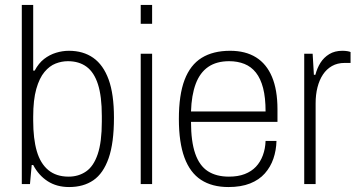

<svg xmlns="http://www.w3.org/2000/svg" viewBox="-20 -743 1445 775"><path d="M259 12Q209 12 172.5 -11.5Q136 -35 114 -77H108L101 0H68V-723H114V-458H120Q136 -488 158 -505Q180 -522 206 -530Q232 -538 258 -538Q316 -538 356.5 -509.5Q397 -481 418.5 -422Q440 -363 440 -268Q440 -166 418.5 -104.5Q397 -43 357 -15.5Q317 12 259 12ZM257 -30Q297 -30 327.5 -51Q358 -72 374.5 -121Q391 -170 391 -252V-275Q391 -354 375.5 -402.5Q360 -451 329.5 -473.5Q299 -496 254 -496Q229 -496 204.5 -486.5Q180 -477 159.5 -452.5Q139 -428 126.5 -384Q114 -340 114 -272V-256Q114 -183 128.5 -133Q143 -83 175 -56.5Q207 -30 257 -30Z M548 -647V-723H594V-647ZM548 0V-526H594V0Z M902 12Q836 12 791.5 -17Q747 -46 724.5 -107Q702 -168 702 -263Q702 -360 725 -420.5Q748 -481 794 -509.5Q840 -538 909 -538Q971 -538 1013.5 -511.5Q1056 -485 1078 -432.5Q1100 -380 1100 -302V-251H751Q751 -172 768 -123Q785 -74 819 -52Q853 -30 904 -30Q941 -30 968 -40.5Q995 -51 1013 -70Q1031 -89 1041 -116Q1051 -143 1052 -174H1096Q1095 -136 1083.5 -102.5Q1072 -69 1049 -43Q1026 -17 989.5 -2.5Q953 12 902 12ZM751 -293H1052Q1052 -349 1042 -387.5Q1032 -426 1013 -450Q994 -474 966.5 -485Q939 -496 905 -496Q854 -496 820.5 -473Q787 -450 770 -404.5Q753 -359 751 -293Z M1208 0V-526H1242L1247 -441H1253Q1260 -468 1273.5 -489.5Q1287 -511 1309 -524.5Q1331 -538 1362 -538Q1373 -538 1382 -536.5Q1391 -535 1395 -533V-489H1371Q1342 -489 1320 -476.5Q1298 -464 1283.5 -442Q1269 -420 1261.5 -390.5Q1254 -361 1254 -326V0Z"/></svg>

Font: Archivo SemiCondensed Thin
Style: Regular
Weight: 250
Width: 4
Designer: Hector Gatti
Foundry: Omnibus-Type
Version: Version 2.001